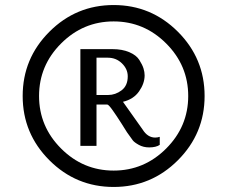

<svg xmlns="http://www.w3.org/2000/svg" viewBox="-20 -730 902 762"><path d="M363 -501V-353H409Q438 -353 462.5 -371.5Q487 -390 487 -427Q487 -456 464 -478.5Q441 -501 408 -501ZM299 -151V-535H426Q465 -535 493 -523Q521 -511 533 -492Q545 -473 549.5 -458.5Q554 -444 554 -431Q554 -399 532 -367.5Q510 -336 468 -326L546 -216Q566 -184 596 -184Q605 -184 614 -187V-155Q599 -145 572 -145Q549 -145 531 -155Q513 -165 507 -173Q501 -181 484 -205Q481 -210 462 -240Q443 -270 427 -292.5Q411 -315 406 -315H363V-151ZM222.5 -557.5Q135 -470 135 -349Q135 -228 222.5 -140.5Q310 -53 431 -53Q552 -53 639.5 -140.5Q727 -228 727 -349Q727 -470 639.5 -557.5Q552 -645 431 -645Q310 -645 222.5 -557.5ZM176 -94Q70 -200 70 -349Q70 -498 176 -604Q282 -710 431 -710Q580 -710 686 -604Q792 -498 792 -349Q792 -200 686 -94Q580 12 431 12Q282 12 176 -94Z"/></svg>

Font: Tenor Sans
Style: Regular
Weight: 400
Designer: Denis Masharov
Foundry: Denis Masharov
Version: Version 1.1